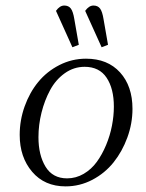

<svg xmlns="http://www.w3.org/2000/svg" viewBox="-20 -663 523 690"><path d="M50.8 -178.2Q50.8 -231 68.6 -280.8Q86.4 -330.6 117.4 -368.4Q148.4 -406.2 193.4 -429.2Q238.3 -452.1 289.1 -452.1Q366.7 -452.1 411.4 -402.8Q456.1 -353.5 456.1 -272Q456.1 -219.2 437.7 -168.9Q419.4 -118.7 388.2 -79.6Q356.9 -40.5 311.8 -16.8Q266.6 6.8 215.8 6.8Q140.1 6.8 95.5 -45.7Q50.8 -98.1 50.8 -178.2ZM118.2 -169.9Q118.2 -105.5 143.8 -63.7Q169.4 -22 221.2 -22Q252.9 -22 280.8 -38.3Q308.6 -54.7 327.9 -81.3Q347.2 -107.9 361.3 -141.8Q375.5 -175.8 382.3 -211.2Q389.2 -246.6 389.2 -279.8Q389.2 -344.7 363 -383.8Q336.9 -422.9 284.2 -422.9Q245.1 -422.9 212.6 -399.7Q180.2 -376.5 160.2 -339.4Q140.1 -302.2 129.2 -258.3Q118.2 -214.4 118.2 -169.9ZM181.2 -624Q194.8 -643.1 210.9 -643.1Q226.6 -643.1 234.6 -632.3Q242.7 -621.6 247.1 -594.2L263.2 -502L240.2 -493.2ZM286.1 -624Q299.8 -643.1 315.9 -643.1Q331.5 -643.1 339.6 -632.3Q347.7 -621.6 352.1 -594.2L368.2 -502L345.2 -493.2Z"/></svg>

Font: Dihjauti S
Style: Italic
Weight: 400
Italic angle: -9°
Designer: T. Christopher White
Version: Version 3.0.0